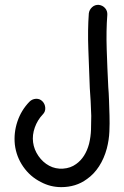

<svg xmlns="http://www.w3.org/2000/svg" viewBox="-20 -591 510 789"><path d="M232 178Q187 178 148 157Q104 135 75.5 94Q47 53 41 3Q36 -45 51.5 -91.5Q67 -138 101 -173Q112 -184 127.5 -185Q143 -186 154 -175Q165 -164 166 -148Q167 -132 156 -121Q134 -98 123 -67Q112 -36 116 -6Q120 24 138 50Q156 76 182 90Q208 104 239 102Q270 100 293 83Q331 56 346 0Q353 -29 354 -58.5Q355 -88 355 -115Q354 -144 352.5 -175.5Q351 -207 349 -229Q346 -309 343 -388.5Q340 -468 345 -536Q347 -551 358.5 -561.5Q370 -572 386 -571Q402 -569 412 -557.5Q422 -546 421 -530Q416 -466 418.5 -388.5Q421 -311 425 -232Q427 -210 428 -178.5Q429 -147 430 -116Q431 -85 429.5 -50.5Q428 -16 419 19Q408 60 387 92.5Q366 125 337 145Q314 162 287.5 170Q261 178 232 178Z"/></svg>

Font: Dongol
Style: Regular
Weight: 400
Designer: Abdo Mohamed and Ibrahim Hamdi
Foundry: Protype Foundry
Version: Version 1.000;hotconv 1.0.109;makeotfexe 2.5.65596